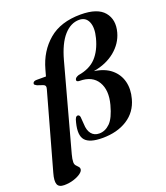

<svg xmlns="http://www.w3.org/2000/svg" viewBox="-179 -837 990 1148"><g transform="rotate(-20 316.0 -263.0)"><path d="M-7 109 128 -375Q135.5 -398.5 116 -405L80.5 -417Q73 -421 68.2 -424.8Q63.5 -428.5 65.5 -435Q69 -448 90 -448H149L160.5 -489.5Q189.5 -595.5 266 -660.5Q342.5 -725.5 469.5 -725.5Q577 -725.5 618.5 -675.2Q660 -625 639.5 -549.5Q622 -485 566.8 -439.5Q511.5 -394 429 -380Q496 -370.5 536 -337Q576 -303.5 588.8 -253.8Q601.5 -204 585.5 -146Q565 -69 500.5 -27.8Q436 13.5 342 13.5Q261 13.5 232.8 -18.8Q204.5 -51 224 -127.5Q229 -149.5 234.5 -156.8Q240 -164 246 -164Q258 -164 261 -149.5L264.5 -103.5Q265.5 -62.5 283.5 -40.5Q301.5 -18.5 333 -18.5Q371 -18.5 401.8 -48.8Q432.5 -79 453 -156.5Q476 -243 443 -298.5Q410 -354 329.5 -354.5Q307 -354.5 311 -370Q313 -376 318 -380.2Q323 -384.5 335 -389Q408 -400.5 448.8 -444Q489.5 -487.5 508.5 -561.5Q524.5 -623 508.5 -660.8Q492.5 -698.5 450.5 -698.5Q397 -698.5 353.5 -649.8Q310 -601 283 -502L135 41.5Q127 71 127 89.5Q127 103 133.8 111.2Q140.5 119.5 147.5 126.2Q154.5 133 154.5 142.5Q154.5 155.5 136.8 168.8Q119 182 90.5 191Q62 200 30.5 200Q-3.5 200 -12 178.2Q-20.5 156.5 -7 109Z"/></g></svg>

Font: Fraunces 72pt S000 SemiBold
Style: Italic
Weight: 600
Italic angle: -16°
Version: Version 1.000; ttfautohint (v1.8.3)